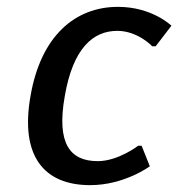

<svg xmlns="http://www.w3.org/2000/svg" viewBox="-20 -530 520 560"><path d="M322 -440C382 -440 424 -395 424 -395H434L480 -455C480 -455 424 -510 324 -510C199 -510 99 -425 69 -250C38 -75 108 10 243 10C343 10 417 -45 417 -45L393 -105H383C383 -105 325 -60 265 -60C185 -60 144 -110 169 -250C193 -390 252 -440 322 -440Z"/></svg>

Font: Scada
Style: Italic
Weight: 400
Designer: Jovanny Lemonad
Foundry: Jovanny Lemonad
Version: Version 3.005